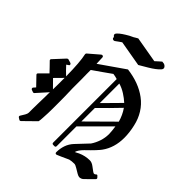

<svg xmlns="http://www.w3.org/2000/svg" viewBox="-304 -1343 1610 1610"><g transform="rotate(45 501.0 -537.5)"><path d="M994 -60 983 -72Q973 -83 965 -72Q958 -65 948 -65Q941 -65 896 -100Q870 -120 846 -120Q792 -120 741 -97Q732 -92 724 -88Q716 -84 707 -80Q714 -109 752 -147Q796 -189 822 -217Q848 -245 857 -258Q917 -341 917 -458Q917 -488 913 -521.5Q909 -555 901 -589Q887 -653 854 -706Q821 -759 771 -796Q676 -867 533 -885L313 -732L310 -805Q310 -814 301.5 -817Q293 -820 286 -814L193 -734Q190 -732 188.5 -727Q187 -722 188 -720Q205 -647 207 -477Q188 -495 171.5 -511.5Q155 -528 138 -547L154 -558Q164 -563 162 -571.5Q160 -580 150 -583L119 -592Q117 -593 112.5 -591Q108 -589 106 -587L17 -491Q8 -481 18 -472Q38 -452 54.5 -434.5Q71 -417 91 -396L22 -327Q14 -319 22 -310Q39 -292 58.5 -272Q78 -252 95 -234L79 -216Q73 -210 75.5 -203Q78 -196 84 -194L103 -187Q106 -185 110 -186Q114 -187 117 -189L205 -287Q204 -275 204 -264Q204 -252 204 -239Q204 -220 203 -193.5Q202 -167 202 -150Q201 -113 201 -86Q201 -59 201 -41Q201 -28 190.5 -9.5Q180 9 167 29Q160 40 172 48L188 58Q196 63 205 55L310 -48Q314 -68 315 -94Q316 -120 318 -152Q319 -182 319 -209Q319 -236 319 -261V-295Q319 -319 318.5 -355.5Q318 -392 316 -443V-551Q315 -588 315 -614Q315 -641 315 -661Q356 -690 394 -716Q432 -742 473 -772Q488 -770 498.5 -767.5Q509 -765 523 -761V-8Q523 6 538 6H552Q565 6 565 -8V-242Q625 -301 680.5 -357.5Q736 -414 796 -473Q799 -449 801.5 -428Q804 -407 804 -391Q804 -345 790 -303Q776 -261 753 -227L655 -123Q625 -91 611.5 -51.5Q598 -12 598 31Q598 39 603.5 43Q609 47 618 43Q626 39 635.5 35.5Q645 32 653 28Q704 6 719 -2Q742 -8 774 -8Q787 -8 811 7Q836 23 854.5 33Q873 43 882 43Q905 43 921 27L992 -43Q1000 -52 994 -60ZM709 -664 565 -518V-750Q606 -738 643.5 -714Q681 -690 709 -664ZM788 -521 565 -300V-460Q608 -503 651 -545.5Q694 -588 736 -633Q753 -609 766.5 -580Q780 -551 788 -521ZM207 -425Q207 -411 207 -385Q207 -359 206 -322L139 -390L207 -459ZM739 -1103Q739 -1110 732.5 -1118Q726 -1126 717 -1130Q712 -1133 704 -1133Q702 -1133 697.5 -1134Q693 -1135 690 -1135Q678 -1125 665 -1113Q652 -1101 640 -1090L410 -1130Q400 -1125 389 -1118Q378 -1111 371 -1107L372 -1108Q364 -1104 355.5 -1100Q347 -1096 341 -1093Q311 -1076 289 -1061Q267 -1046 253 -1031Q242 -1020 244 -1010.5Q246 -1001 258 -993Q255 -981 265 -975Q275 -969 286 -975Q298 -984 311.5 -993.5Q325 -1003 338 -1012L567 -972L640 -1015Q672 -1034 693.5 -1050.5Q715 -1067 729 -1082Q739 -1092 739 -1103Z"/></g></svg>

Font: MM Taunggyi
Style: Regular
Weight: 400
Designer: Khon Soe Zaw Thu
Version: Version 1.00 July 18, 2016, initial release